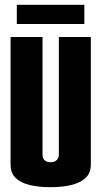

<svg xmlns="http://www.w3.org/2000/svg" viewBox="-20 -774 422 799"><path d="M190 5Q142 5 104 -4Q66 -13 45 -33.5Q24 -54 24 -89V-620H157V-131Q157 -122 160 -115Q163 -108 170.5 -103.5Q178 -99 190 -99Q203 -99 210.5 -103.5Q218 -108 221.5 -115.5Q225 -123 225 -131V-620H358V-89Q358 -54 336 -33.5Q314 -13 276 -4Q238 5 190 5ZM50 -674V-754H331V-674Z"/></svg>

Font: Smooch Sans ExtraBold
Style: Regular
Weight: 800
Designer: Robert E. Leuschke
Foundry: Robert E. Leuschke
Version: Version 1.010